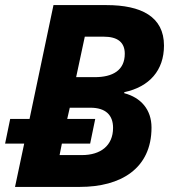

<svg xmlns="http://www.w3.org/2000/svg" viewBox="-33 -734 673 754"><path d="M26 0H281C440 0 562 -71 562 -233C562 -304 520 -351 455 -368V-372C554 -393 611 -458 611 -555C611 -669 521 -714 385 -714H177L83 -267H7L-13 -170H62ZM339 -431H266L300 -590H374C430 -590 457 -567 457 -523C457 -458 410 -431 339 -431ZM289 -125H201L210 -170H321L341 -267H231L241 -311H322C382 -311 411 -282 411 -232C411 -162 362 -125 289 -125Z"/></svg>

Font: Noto Sans
Style: Bold Italic
Weight: 700
Italic angle: -12°
Designer: Monotype Design Team
Foundry: Monotype Imaging Inc.
Version: Version 2.013